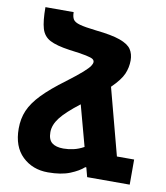

<svg xmlns="http://www.w3.org/2000/svg" viewBox="-85 -831 786 911"><g transform="rotate(10 307.5 -375.0)"><path d="M395 0 383 -45H378Q355 -24 313 -7Q271 10 207 10Q133 10 84 -37Q35 -84 35 -171Q35 -219 52 -258.5Q69 -298 109 -339.5Q149 -381 218 -432Q267 -469 291 -490.5Q315 -512 322.5 -523.5Q330 -535 330 -543Q330 -551 322.5 -556.5Q315 -562 289 -567.5Q263 -573 207 -580Q144 -589 112.5 -605.5Q81 -622 70.5 -657.5Q60 -693 60 -760H196Q196 -738 203.5 -725.5Q211 -713 236.5 -706Q262 -699 315 -693Q392 -685 432.5 -670.5Q473 -656 487.5 -634Q502 -612 502 -581Q502 -547 488.5 -515.5Q475 -484 432 -442L517 -121H600V0ZM186 -180Q186 -144 205 -129Q224 -114 260 -114Q283 -114 308 -119.5Q333 -125 358 -139L305 -335Q240 -285 213 -250Q186 -215 186 -180Z"/></g></svg>

Font: Noto Sans Armenian Condensed ExtraBold
Style: Regular
Weight: 800
Width: 3
Designer: Monotype Design Team
Foundry: Monotype Imaging Inc.
Version: Version 2.008; ttfautohint (v1.8.4.7-5d5b)